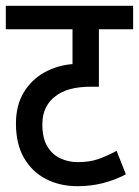

<svg xmlns="http://www.w3.org/2000/svg" viewBox="-20 -642 479 662"><path d="M439 -541H321V-343H293Q212 -343 171 -310Q151 -296 138.5 -271.5Q126 -247 126 -213Q126 -166 143 -137.5Q160 -109 188 -96Q216 -83 248 -83Q288 -83 317.5 -93Q347 -103 382 -122L414 -41Q376 -21 334.5 -10.5Q293 0 248 0Q186 0 138 -25Q90 -50 62.5 -98Q35 -146 35 -216Q35 -279 62 -323.5Q89 -368 133.5 -392.5Q178 -417 230 -421V-541H0V-622H439Z"/></svg>

Font: Noto Sans Condensed Medium
Style: Regular
Weight: 500
Width: 3
Designer: Monotype Design Team
Foundry: Monotype Imaging Inc.
Version: Version 2.013; ttfautohint (v1.8.4.7-5d5b)